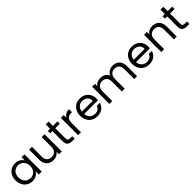

<svg xmlns="http://www.w3.org/2000/svg" viewBox="506 -2496 4315 4315"><g transform="rotate(-45 2663.5 -338.5)"><path d="M43 -276Q43 -340 63 -392Q83 -444 118 -480.5Q153 -517 200.5 -537Q248 -557 303 -557Q341 -557 373.5 -548Q406 -539 431.5 -524Q457 -509 476 -489Q495 -469 507 -448V-548H599V0H507V-102Q495 -80 475.5 -60Q456 -40 430 -24.5Q404 -9 372 0Q340 9 302 9Q247 9 200 -11.5Q153 -32 118 -69.5Q83 -107 63 -159.5Q43 -212 43 -276ZM507 -275Q507 -323 492 -360.5Q477 -398 451.5 -424Q426 -450 392 -464Q358 -478 321 -478Q283 -478 249.5 -464.5Q216 -451 191 -425.5Q166 -400 151 -362Q136 -324 136 -276Q136 -228 151 -189.5Q166 -151 191 -125Q216 -99 249.5 -85Q283 -71 321 -71Q358 -71 392 -84.5Q426 -98 451.5 -124.5Q477 -151 492 -189Q507 -227 507 -275Z M1239 0H1148V-81Q1122 -38 1075 -15Q1028 8 973 8Q926 8 885 -6.5Q844 -21 813.5 -50.5Q783 -80 765.5 -124Q748 -168 748 -227V-548H838V-239Q838 -155 880 -113Q922 -71 991 -71Q1062 -71 1105 -114.5Q1148 -158 1148 -247V-548H1239Z M1413 -473H1342V-548H1413V-686H1504V-548H1647V-473H1504V-150Q1504 -109 1521 -93Q1538 -77 1580 -77H1647V0H1565Q1492 0 1452.5 -33.5Q1413 -67 1413 -150Z M1848 0H1757V-548H1848V-459Q1871 -505 1915 -531.5Q1959 -558 2025 -558V-464H2001Q1968 -464 1940 -456Q1912 -448 1891.5 -428.5Q1871 -409 1859.5 -377.5Q1848 -346 1848 -298Z M2363 -480Q2330 -480 2300 -469Q2270 -458 2247 -437Q2224 -416 2209 -385Q2194 -354 2190 -314H2536Q2536 -354 2522.5 -385Q2509 -416 2485 -437Q2461 -458 2429.5 -469Q2398 -480 2363 -480ZM2619 -169Q2608 -131 2586.5 -98.5Q2565 -66 2533.5 -42Q2502 -18 2460 -4.5Q2418 9 2367 9Q2308 9 2258.5 -11Q2209 -31 2173 -68Q2137 -105 2116.5 -157.5Q2096 -210 2096 -275Q2096 -340 2116 -392Q2136 -444 2171.5 -481Q2207 -518 2257 -537.5Q2307 -557 2367 -557Q2427 -557 2475.5 -537Q2524 -517 2558.5 -482Q2593 -447 2611.5 -399Q2630 -351 2630 -295Q2630 -280 2629.5 -267Q2629 -254 2627 -240H2189Q2192 -198 2207 -166Q2222 -134 2246 -112.5Q2270 -91 2301 -79.5Q2332 -68 2367 -68Q2429 -68 2467.5 -96Q2506 -124 2521 -169Z M3541 -310Q3541 -395 3500 -437Q3459 -479 3391 -479Q3322 -479 3279 -435Q3236 -391 3236 -302V0H3146V-310Q3146 -395 3105 -437Q3064 -479 2996 -479Q2927 -479 2884 -435Q2841 -391 2841 -302V0H2750V-548H2841V-469Q2868 -513 2914 -535.5Q2960 -558 3014 -558Q3082 -558 3135 -528Q3188 -498 3215 -436Q3239 -496 3292.5 -527Q3346 -558 3409 -558Q3456 -558 3496.5 -543.5Q3537 -529 3567 -499.5Q3597 -470 3614 -426Q3631 -382 3631 -323V0H3541Z M4013 -480Q3980 -480 3950 -469Q3920 -458 3897 -437Q3874 -416 3859 -385Q3844 -354 3840 -314H4186Q4186 -354 4172.5 -385Q4159 -416 4135 -437Q4111 -458 4079.5 -469Q4048 -480 4013 -480ZM4269 -169Q4258 -131 4236.5 -98.5Q4215 -66 4183.5 -42Q4152 -18 4110 -4.5Q4068 9 4017 9Q3958 9 3908.5 -11Q3859 -31 3823 -68Q3787 -105 3766.5 -157.5Q3746 -210 3746 -275Q3746 -340 3766 -392Q3786 -444 3821.5 -481Q3857 -518 3907 -537.5Q3957 -557 4017 -557Q4077 -557 4125.5 -537Q4174 -517 4208.5 -482Q4243 -447 4261.5 -399Q4280 -351 4280 -295Q4280 -280 4279.5 -267Q4279 -254 4277 -240H3839Q3842 -198 3857 -166Q3872 -134 3896 -112.5Q3920 -91 3951 -79.5Q3982 -68 4017 -68Q4079 -68 4117.5 -96Q4156 -124 4171 -169Z M4801 -310Q4801 -395 4759 -437Q4717 -479 4648 -479Q4578 -479 4534.5 -435.5Q4491 -392 4491 -303V0H4400V-548H4491V-470Q4518 -513 4564.5 -535.5Q4611 -558 4667 -558Q4715 -558 4756 -543.5Q4797 -529 4827 -499.5Q4857 -470 4874 -426Q4891 -382 4891 -323V0H4801Z M5060 -473H4989V-548H5060V-686H5151V-548H5294V-473H5151V-150Q5151 -109 5168 -93Q5185 -77 5227 -77H5294V0H5212Q5139 0 5099.5 -33.5Q5060 -67 5060 -150Z"/></g></svg>

Font: Poppins
Style: Regular
Weight: 400
Designer: Ninad Kale (Devanagari), Jonny Pinhorn (Latin)
Foundry: Indian Type Foundry
Version: Version 3.002 2017